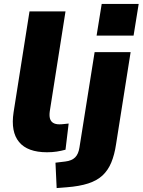

<svg xmlns="http://www.w3.org/2000/svg" viewBox="-20 -763 725 976"><path d="M219 11Q120 11 77 -41Q34 -93 49 -192L130 -705H313L233 -197Q230 -175 234 -160.5Q238 -146 250 -138.5Q262 -131 282 -131Q294 -131 305.5 -132.5Q317 -134 329 -135L313 -2Q291 4 268.5 7.5Q246 11 219 11ZM471 -582 497 -743H685L659 -582ZM268 193 262 64 312 58Q345 54 362 37Q379 20 384 -14L461 -498H644L570 -30Q562 24 545.5 63.5Q529 103 501 129Q473 155 428.5 169.5Q384 184 319 189Z"/></svg>

Font: Nunito Sans 10pt Black
Style: Italic
Weight: 900
Italic angle: -9°
Designer: Vernon Adams
Foundry: Vernon Adams
Version: Version 3.101;gftools[0.9.27]